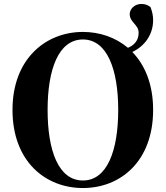

<svg xmlns="http://www.w3.org/2000/svg" viewBox="-20 -928 835 968"><path d="M398 -18C275 -18 220 -168 220 -374C220 -578 275 -729 398 -729C520 -729 576 -578 576 -374C576 -168 520 -18 398 -18ZM752 -826C752 -852 747 -869 739 -892C725 -903 712 -908 692 -908C659 -908 634 -883 634 -857C634 -815 679 -804 679 -763C679 -729 662 -702 625 -687C562 -740 482 -767 398 -767C211 -767 43 -632 43 -374C43 -113 210 20 398 20C587 20 752 -114 752 -374C752 -503 711 -600 647 -666C710 -695 752 -755 752 -826Z"/></svg>

Font: Noto Serif KR Black
Style: Regular
Weight: 900
Version: Version 1.001;PS 1.001;hotconv 16.6.54;makeotf.lib2.5.65590